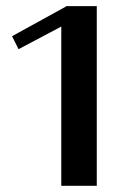

<svg xmlns="http://www.w3.org/2000/svg" viewBox="-20 -601 409 621"><path d="M193.8 -581.1H293V0H178.2V-515.1L40 -441.9L19 -483.9L193.8 -580.1Z"/></svg>

Font: Wesal
Style: Regular
Weight: 500
Designer: Ahmed zaza
Foundry: Ahmed zaza
Version: Version 2.01